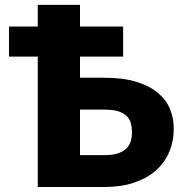

<svg xmlns="http://www.w3.org/2000/svg" viewBox="-20 -748 728 768"><path d="M398 -437Q473.5 -437 526.2 -420.5Q579 -404 612 -376.2Q645 -348.5 660 -311.8Q675 -275 675 -234.5Q675 -182 656.2 -138.8Q637.5 -95.5 602 -64.8Q566.5 -34 515 -17Q463.5 0 398 0H131V-521.5H16V-642H131V-728.5H300V-642H472.5V-521.5H300V-437ZM398 -127.5Q431.5 -127.5 453 -135Q474.5 -142.5 486.8 -155.2Q499 -168 503.5 -184Q508 -200 508 -217.5Q508 -237.5 503.5 -254.5Q499 -271.5 486.8 -283.8Q474.5 -296 453 -302.8Q431.5 -309.5 398 -309.5H300V-127.5Z"/></svg>

Font: Lato
Style: Regular
Weight: 900
Designer: Lukasz Dziedzic with Adam Twardoch and Botio Nikoltchev
Foundry: tyPoland Lukasz Dziedzic
Version: Version 2.010; 2014-09-01; http://www.latofonts.com/; ttfaut